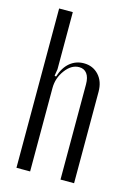

<svg xmlns="http://www.w3.org/2000/svg" viewBox="-109 -756 565 814"><g transform="rotate(15 173.5 -349.5)"><path d="M108.9 -417Q122.1 -459 148.2 -480.5Q174.3 -502 209 -502Q248.5 -502 274.2 -474.4Q299.8 -446.8 299.8 -400.9V0H240.2V-418Q240.2 -448.7 228 -464.8Q215.8 -481 193.8 -481Q159.7 -481 133.3 -445.3Q106.9 -409.7 106.9 -366.2V0H46.9V-699.2H106.9V-448.2L102.1 -418.9Z"/></g></svg>

Font: Moniqa Narrow Heading
Style: Regular
Weight: 400
Width: 4
Designer: Rajesh Rajput
Foundry: Rajesh Rajput
Version: Version 1.000